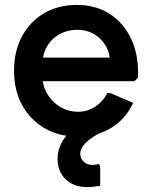

<svg xmlns="http://www.w3.org/2000/svg" viewBox="-20 -540 617 780"><path d="M297 15Q220 15 161.5 -19Q103 -53 70 -113Q37 -173 37 -253Q37 -332 69.5 -392.5Q102 -453 159.5 -486.5Q217 -520 292 -520Q367 -520 422.5 -485.5Q478 -451 509.5 -389Q541 -327 541 -244V-225L526 -210H91V-306H489L428 -283Q427 -325 408.5 -355.5Q390 -386 360.5 -402.5Q331 -419 294 -419Q254 -419 221 -400.5Q188 -382 170 -349.5Q152 -317 152 -274V-234Q152 -193 171.5 -159.5Q191 -126 224 -106Q257 -86 297 -86Q335 -86 366.5 -106.5Q398 -127 416 -162H428L521 -122Q491 -57 432.5 -21Q374 15 297 15ZM334 220Q280 220 247 188.5Q214 157 214 106Q214 60 241 22.5Q268 -15 321 -47L387 0Q349 19 327.5 41Q306 63 306 85Q306 103 319.5 116.5Q333 130 355 130Q368 130 382 126L387 137V215Q372 217 359.5 218.5Q347 220 334 220Z"/></svg>

Font: Fustat
Style: Bold
Weight: 700
Designer: Mohamed Gaber, Khaled Hosny, Laura Garcia Mut
Foundry: Kief Type Foundry, Alif Type Foundry, Hard Type Foundry
Version: Version 1.007